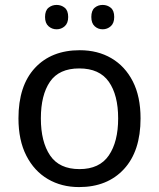

<svg xmlns="http://www.w3.org/2000/svg" viewBox="-20 -750 645 780"><path d="M551 -269Q551 -136 483.5 -63Q416 10 301 10Q230 10 174.5 -22.5Q119 -55 87 -117.5Q55 -180 55 -269Q55 -402 122 -474Q189 -546 304 -546Q377 -546 432.5 -513.5Q488 -481 519.5 -419.5Q551 -358 551 -269ZM146 -269Q146 -174 183.5 -118.5Q221 -63 303 -63Q384 -63 422 -118.5Q460 -174 460 -269Q460 -364 422 -418Q384 -472 302 -472Q220 -472 183 -418Q146 -364 146 -269ZM163 -681Q163 -707 177 -718.5Q191 -730 210 -730Q229 -730 243 -718.5Q257 -707 257 -681Q257 -656 243 -643.5Q229 -631 210 -631Q191 -631 177 -643.5Q163 -656 163 -681ZM351 -681Q351 -707 364.5 -718.5Q378 -730 397 -730Q416 -730 430 -718.5Q444 -707 444 -681Q444 -656 430 -643.5Q416 -631 397 -631Q378 -631 364.5 -643.5Q351 -656 351 -681Z"/></svg>

Font: Noto Sans Mende Kikakui
Style: Regular
Weight: 400
Designer: Monotype Design Team
Foundry: Monotype Imaging Inc.
Version: Version 2.003; ttfautohint (v1.8.4.7-5d5b)